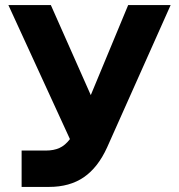

<svg xmlns="http://www.w3.org/2000/svg" viewBox="-20 -735 704 755"><path d="M65 0V-143H161Q191 -143 213.5 -153Q236 -163 255 -188L13 -715H180L337 -361L484 -715H651L401 -155Q365 -76 309.5 -38Q254 0 173 0Z"/></svg>

Font: Wix Madefor Text ExtraBold
Style: Regular
Weight: 800
Designer: Dalton Maag Ltd
Foundry: Dalton Maag Ltd
Version: Version 3.100